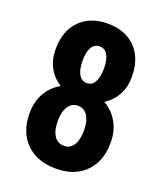

<svg xmlns="http://www.w3.org/2000/svg" viewBox="-135 -811 776 910"><g transform="rotate(20 253.0 -356.0)"><path d="M444.8 -522Q444.8 -470.2 422.9 -430.2Q400.9 -390.1 362.3 -366.2Q406.2 -341.3 431.6 -297.6Q457 -253.9 457 -194.8Q457 -100.1 402.3 -45.2Q347.7 9.8 253.4 9.8Q159.2 9.8 103.5 -45.2Q47.9 -100.1 47.9 -194.8Q47.9 -253.9 73.2 -297.9Q98.6 -341.8 143.1 -366.2Q104 -390.1 82 -430.2Q60.1 -470.2 60.1 -522Q60.1 -615.2 112.3 -668Q164.6 -720.7 252.4 -720.7Q341.3 -720.7 393.1 -667.5Q444.8 -614.3 444.8 -522ZM253.4 -105Q284.7 -105 301.5 -131.6Q318.4 -158.2 318.4 -205.6Q318.4 -252.9 300.8 -279.8Q283.2 -306.6 252.4 -306.6Q221.7 -306.6 203.9 -279.8Q186 -252.9 186 -205.6Q186 -158.2 203.9 -131.6Q221.7 -105 253.4 -105ZM307.1 -514.6Q307.1 -556.2 293.7 -581.1Q280.3 -606 252.4 -606Q226.1 -606 212.4 -581.8Q198.7 -557.6 198.7 -514.6Q198.7 -472.7 212.4 -447Q226.1 -421.4 253.4 -421.4Q280.8 -421.4 293.9 -447Q307.1 -472.7 307.1 -514.6Z"/></g></svg>

Font: Roboto Condensed
Style: Bold
Weight: 700
Designer: Google
Version: Version 2.134; 2016